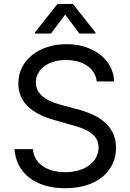

<svg xmlns="http://www.w3.org/2000/svg" viewBox="-20 -967 679 999"><path d="M483.3 -543.3H573.9C570 -654.5 468.4 -737.2 326 -737.2C185 -737.2 75.3 -655.5 75.3 -532.7C75.3 -433.9 146.7 -375.4 261 -343L349.8 -317.8C426.5 -296.9 492.9 -270.2 492.9 -199.6C492.9 -122.2 418.3 -71 319.2 -71C233.3 -71 158 -109.4 151.3 -191.1H55.4C63.6 -68.5 161.6 12.4 319.2 12.4C487.9 12.4 583.8 -79.2 583.8 -198.2C583.8 -333.5 457.7 -379.3 378.2 -399.9L305 -419.4C250.4 -433.6 166.5 -461.6 166.5 -537.3C166.5 -605.1 228.7 -654.8 323.5 -654.8C410.2 -654.8 475.1 -613.6 483.3 -543.3ZM161.9 -792.6H245.4L319.2 -891L392.8 -792.6H476.6V-798.3L359 -946.7H279.1L161.9 -798.3Z"/></svg>

Font: Margiela Sans Text
Style: Regular
Weight: 400
Designer: Stefan Endress, Andreas Faust
Version: Version 1.100;FEAKit 1.0